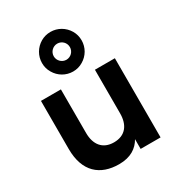

<svg xmlns="http://www.w3.org/2000/svg" viewBox="-205 -992 1044 1134"><g transform="rotate(-30 317.0 -425.0)"><path d="M312 -595C336.5 -595 359 -601 379.5 -613.5C421 -637.5 447 -681.5 447 -730C447 -754.5 441 -777 429 -797.5C404.5 -839 360.5 -865 312 -865C287.5 -865 265 -859 244.5 -847C203 -822.5 177 -778.5 177 -730C177 -705.5 183 -683 195.5 -662.5C219.5 -621 263.5 -595 312 -595ZM312 -675C282 -675 257 -700 257 -730C257 -760.5 282 -785 312 -785C342.5 -785 367 -760.5 367 -730C367 -700 342.5 -675 312 -675ZM196 -540H60V-212C60 -56.5 145.5 15 274 15C353 15 401 -18.5 428 -66.5V0H564V-540H428V-242.5C428 -163.5 389.5 -112 312 -112C234.5 -112 196 -164.5 196 -242.5Z"/></g></svg>

Font: Vela Sans ExtBd
Style: Regular
Weight: 800
Designer: Principal design: Mikhail Sharanda - project Manrope.
Design modification: Ravid Balaliev
Foundry: Mikhail Sharanda
Version: Version 1.001